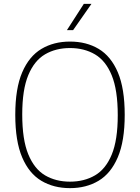

<svg xmlns="http://www.w3.org/2000/svg" viewBox="-20 -964 724 993"><path d="M342 9Q257.5 9 193.8 -29Q130 -67 94.5 -150.5Q59 -234 59 -370Q59 -506.5 94.8 -589.8Q130.5 -673 194.2 -711Q258 -749 342 -749Q427 -749 490.5 -711Q554 -673 589.5 -589.8Q625 -506.5 625 -370Q625 -234 589.2 -150.5Q553.5 -67 489.8 -29Q426 9 342 9ZM342 -24.5Q415.5 -24.5 471.2 -57Q527 -89.5 558 -164.8Q589 -240 589 -368Q589 -498 558 -574Q527 -650 471.2 -682.8Q415.5 -715.5 342 -715.5Q268.5 -715.5 213 -683Q157.5 -650.5 126.2 -575.2Q95 -500 95 -372Q95 -242 126.2 -166Q157.5 -90 213 -57.2Q268.5 -24.5 342 -24.5ZM326 -808 413.5 -944H453L358 -808Z"/></svg>

Font: Encode Sans Th
Style: Regular
Weight: 100
Designer: Multiple Designers
Foundry: Impallari Type
Version: Version 3.002; ttfautohint (v1.8.3) -l 8 -r 50 -G 200 -x 14 